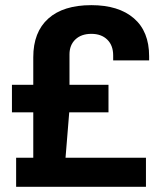

<svg xmlns="http://www.w3.org/2000/svg" viewBox="-20 -718 639 738"><path d="M42 0V-111.8H107.9V-286.1H25.9V-392.1H107.9V-498Q107.9 -594.7 165.5 -646.5Q223.1 -698.2 331.1 -698.2Q436 -698.2 494.6 -647.7Q553.2 -597.2 553.2 -502V-485.8H415V-504.9Q415 -543.5 392.3 -565.7Q369.6 -587.9 331.1 -587.9Q292.5 -587.9 269.8 -566.4Q247.1 -544.9 247.1 -508.8V-392.1H397V-286.1H246.1L231.9 -111.8H541V0Z"/></svg>

Font: Archivo
Style: Bold
Weight: 700
Designer: Hector Gatti
Foundry: Omnibus-Type
Version: Version 2.001